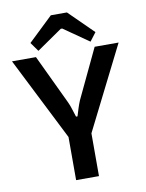

<svg xmlns="http://www.w3.org/2000/svg" viewBox="-97 -966 787 1034"><g transform="rotate(-10 297.0 -449.0)"><path d="M588 -690 355 -226H239L5 -690H136L264 -420Q273 -401 279.5 -379Q286 -357 293 -337H301Q307 -357 314 -379Q321 -401 329 -420L457 -690ZM359 -305V0H234V-305ZM342 -898 475 -767 440 -721 302 -817H294L155 -721L120 -770L254 -898Z"/></g></svg>

Font: Exo 2 SemiBold
Style: Regular
Weight: 600
Designer: Natanael Gama
Foundry: Natanael Gama
Version: Version 2.010